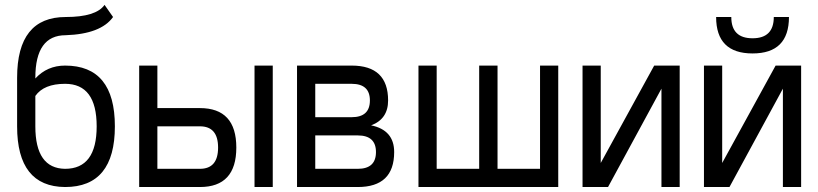

<svg xmlns="http://www.w3.org/2000/svg" viewBox="-20 -752 3290 772"><path d="M122.1 -436.5Q169.9 -488.3 241.7 -488.3Q441.9 -488.3 441.9 -244.1Q441.9 0 241.7 0Q48.8 -1.5 48.8 -244.1V-439.5Q48.8 -683.6 244.1 -683.6Q366.2 -683.6 400.4 -732.4L434.6 -683.6Q385.7 -615.2 244.1 -610.4Q122.1 -610.4 122.1 -439.5ZM122.1 -244.1Q122.1 -74.7 241.7 -73.2Q368.7 -73.2 368.7 -244.1Q368.7 -415 241.7 -415Q156.2 -415 122.1 -366.2Z M612.8 -488.3V-317.4H783.7Q930.2 -317.4 930.2 -158.7Q930.2 0 783.7 0H539.6V-488.3ZM612.8 -244.1V-73.2H783.7Q856.9 -73.2 856.9 -158.7Q856.9 -244.1 783.7 -244.1ZM1076.7 -488.3V0H1003.4V-488.3Z M1394 -488.3Q1540.5 -488.3 1540.5 -348.1Q1540.5 -273.4 1472.2 -248Q1564.9 -229 1564.9 -140.6Q1564.9 0 1418.5 0H1174.3V-488.3ZM1247.6 -207.5V-73.2H1418.5Q1491.7 -73.2 1491.7 -140.6Q1491.7 -207.5 1418.5 -207.5ZM1247.6 -415V-280.8H1394Q1467.3 -280.8 1467.3 -348.1Q1467.3 -415 1394 -415Z M1662.6 0V-488.3H1735.8V-73.2H1906.7V-488.3H1980.5V-73.2H2151.4V-488.3H2224.6V0Z M2322.3 0V-488.3H2395.5V-96.7L2610.4 -488.3H2712.9V0H2639.6V-395.5L2424.8 0Z M2810.5 0V-488.3H2883.8V-96.7L3098.6 -488.3H3201.2V0H3127.9V-395.5L2913.1 0ZM2859.4 -683.6H2920.4Q2920.4 -598.1 3005.9 -598.1Q3091.3 -598.1 3091.3 -683.6H3152.3Q3152.3 -537.1 3005.9 -537.1Q2859.4 -537.1 2859.4 -683.6Z"/></svg>

Font: Sanitrixie
Style: Regular
Weight: 400
Designer: Jayvee D. Enaguas (Grand Chaos)
Version: Version 1.1 - 6/9/2013